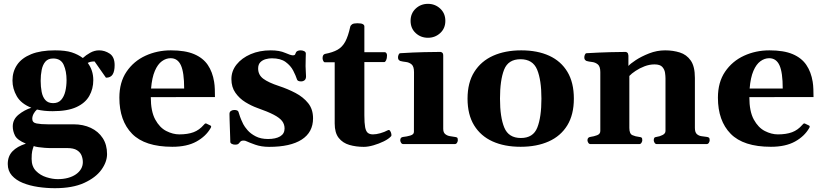

<svg xmlns="http://www.w3.org/2000/svg" viewBox="-20 -761 4350 1014"><path d="M270 232.9Q225.1 232.9 180.9 226.3Q136.7 219.7 100.6 205.1Q64.5 190.4 42.7 165.8Q21 141.1 21 105Q21 64 45.9 38.1Q70.8 12.2 116.7 -2.4Q70.8 -21.5 59.1 -45.2Q47.4 -68.8 47.4 -93.3Q47.4 -130.4 77.9 -155.3Q108.4 -180.2 145.5 -191.9Q91.3 -213.4 68.6 -252.9Q45.9 -292.5 45.9 -335.9Q45.9 -382.8 70.3 -418.7Q94.7 -454.6 144.8 -474.9Q194.8 -495.1 270.5 -495.1Q325.7 -495.1 358.9 -484.4Q392.1 -473.6 417.5 -454.6Q433.6 -469.7 456.3 -482.4Q479 -495.1 503.4 -495.1Q533.2 -495.1 559.3 -477.8Q585.4 -460.4 585.4 -417Q585.4 -384.3 574.7 -367.4Q564 -350.6 539.6 -350.6L479.5 -436.5Q467.3 -436.5 458.7 -434.6Q450.2 -432.6 443.4 -428.7Q472.7 -389.6 472.7 -337.9Q472.7 -291.5 451.4 -254.2Q430.2 -216.8 383.3 -195.3Q336.4 -173.8 258.3 -173.8Q233.9 -173.8 213.9 -176Q193.8 -178.2 175.3 -182.6Q164.6 -173.3 157.5 -160.2Q150.4 -147 150.4 -133.3Q150.4 -113.3 173.3 -108.9Q196.3 -104.5 232.4 -104.5H368.2Q419.4 -104.5 459.5 -85.7Q499.5 -66.9 522.5 -31.7Q545.4 3.4 545.4 52.7Q545.4 94.2 515.4 135.7Q485.4 177.2 424.3 205.1Q363.3 232.9 270 232.9ZM284.7 185.1Q314.5 185.1 338.9 178.5Q363.3 171.9 380.9 159.7Q398.4 147.5 408 131.1Q417.5 114.7 417.5 95.2Q417.5 77.6 410.9 60.5Q404.3 43.5 386.5 32.2Q368.7 21 335.4 21H241.2Q233.9 21 216.8 19.8Q199.7 18.6 182.6 16.1Q165.5 13.7 158.2 10.3Q153.3 22.9 150.1 36.9Q147 50.8 147 78.1Q147 118.2 169.9 141.6Q192.9 165 225.1 175Q257.3 185.1 284.7 185.1ZM260.7 -216.3Q287.6 -216.3 303 -233.6Q318.4 -251 325 -278.8Q331.5 -306.6 331.5 -337.9Q331.5 -384.8 316.4 -418.5Q301.3 -452.1 260.7 -452.1Q233.9 -452.1 219.7 -435.5Q205.6 -418.9 200.2 -392.1Q194.8 -365.2 194.8 -334Q194.8 -302.7 200 -275.9Q205.1 -249 219.5 -232.7Q233.9 -216.3 260.7 -216.3Z M890.1 14.2Q745.1 14.2 677.7 -54.4Q610.4 -123 610.4 -245.1Q610.4 -326.7 648.2 -382.3Q686 -438 748 -466.6Q810.1 -495.1 882.3 -495.1Q958 -495.1 1005.1 -475.1Q1052.2 -455.1 1077.4 -418Q1102.5 -380.9 1110.8 -329.1Q1113.8 -311.5 1114.5 -290Q1115.2 -268.6 1115.2 -248.5L776.4 -248Q776.4 -172.9 799.8 -129.9Q823.2 -86.9 858.2 -69.1Q893.1 -51.3 927.2 -51.3Q971.2 -51.3 1002 -62.7Q1032.7 -74.2 1056.2 -101.6Q1058.6 -104 1061.3 -106.9Q1064 -109.9 1068.8 -108.9L1090.3 -98.6Q1095.2 -96.7 1095.2 -92.8Q1095.2 -90.8 1094.5 -88.9Q1093.8 -86.9 1092.3 -84.5Q1067.4 -41 1017.3 -13.4Q967.3 14.2 890.1 14.2ZM777.8 -293.5H952.6Q952.6 -378.4 935.5 -416Q918.5 -453.6 880.9 -453.6Q856.9 -453.6 835 -437.7Q813 -421.9 797.9 -386.7Q782.7 -351.6 777.8 -293.5Z M1401.4 14.6Q1360.4 14.6 1328.1 3.2Q1295.9 -8.3 1282.7 -14.6Q1274.9 -18.6 1267.6 -18.6Q1254.4 -18.6 1249.8 -13.2Q1245.1 -7.8 1240.2 -2.4Q1235.4 2.9 1221.2 2.9Q1211.9 2.9 1204.1 -1.2Q1196.3 -5.4 1196.3 -11.7Q1196.3 -17.6 1195.6 -37.1Q1194.8 -56.6 1194.1 -81.1Q1193.4 -105.5 1192.6 -127.2Q1191.9 -148.9 1191.9 -159.2Q1191.9 -170.4 1200 -175.3Q1208 -180.2 1217.3 -180.2Q1236.8 -180.2 1239.7 -169.4Q1242.7 -158.7 1247.8 -144.3Q1252.9 -129.9 1264.6 -105.5Q1271.5 -91.8 1287.6 -73.2Q1303.7 -54.7 1330.6 -40.8Q1357.4 -26.9 1395.5 -26.9Q1436 -26.9 1459.5 -40.8Q1482.9 -54.7 1482.9 -82.5Q1482.9 -104.5 1470 -121.6Q1457 -138.7 1425.8 -155Q1394.5 -171.4 1338.9 -190.9Q1307.6 -202.1 1276.1 -221.4Q1244.6 -240.7 1223.4 -270.8Q1202.1 -300.8 1202.1 -343.3Q1202.1 -386.2 1229.5 -420.4Q1256.8 -454.6 1303.7 -474.9Q1350.6 -495.1 1409.7 -495.1Q1456.1 -495.1 1485.8 -481.9Q1515.6 -468.8 1526.4 -468.8Q1537.1 -468.8 1538.8 -474.1Q1540.5 -479.5 1543.5 -484.9Q1546.4 -490.2 1553.2 -492.7Q1560.1 -495.1 1567.4 -495.1Q1578.1 -495.1 1586.7 -490.7Q1595.2 -486.3 1595.2 -478Q1595.2 -473.6 1594.5 -454.1Q1593.8 -434.6 1593.8 -411.6Q1593.8 -397.5 1595 -383.3Q1596.2 -369.1 1596.2 -357.9Q1596.2 -343.3 1588.4 -337.2Q1580.6 -331.1 1570.3 -331.1Q1552.2 -331.1 1548.8 -340.8Q1542 -361.8 1528.6 -387.9Q1515.1 -414.1 1488.5 -433.6Q1461.9 -453.1 1415.5 -453.1Q1399.9 -453.1 1383.1 -448.5Q1366.2 -443.8 1354.7 -432.1Q1343.3 -420.4 1343.3 -399.4Q1343.3 -365.7 1370.1 -345.5Q1397 -325.2 1453.6 -306.6Q1499.5 -291.5 1540.5 -270Q1581.5 -248.5 1607.4 -216.3Q1633.3 -184.1 1633.3 -136.2Q1633.3 -62.5 1573.5 -23.9Q1513.7 14.6 1401.4 14.6Z M1901.4 14.6Q1860.4 14.6 1825.2 4.4Q1790 -5.9 1768.8 -32.7Q1747.6 -59.6 1747.6 -108.9V-432.1H1695.3Q1689.9 -432.6 1686.8 -440.2Q1683.6 -447.8 1683.6 -453.6Q1683.6 -472.2 1695.8 -476.1Q1737.3 -483.9 1762.7 -498.3Q1788.1 -512.7 1803.5 -541.3Q1818.8 -569.8 1829.6 -619.1Q1831.5 -627.4 1839.6 -632.8Q1847.7 -638.2 1867.2 -638.2Q1888.2 -638.2 1896.2 -633.5Q1904.3 -628.9 1904.3 -621.6V-485.4H2012.2Q2018.1 -484.9 2021 -479.7Q2023.9 -474.6 2023.9 -468.8Q2023.9 -452.6 2019.3 -442.9Q2014.6 -433.1 2009.3 -433.1H1904.3V-152.3Q1904.3 -110.8 1908.4 -89.1Q1912.6 -67.4 1922.6 -59.3Q1932.6 -51.3 1949.7 -51.3Q1966.8 -51.3 1988.5 -57.4Q2010.3 -63.5 2028.3 -73.2Q2035.6 -77.1 2040.5 -69.6Q2045.4 -62 2046.9 -52.7Q2048.3 -43.5 2044.9 -41Q2032.7 -27.3 2007.1 -14.6Q1981.4 -2 1952.6 6.3Q1923.8 14.6 1901.4 14.6Z M2110.4 0Q2102.1 0 2097.9 -7.3Q2093.8 -14.6 2093.8 -20Q2093.8 -36.6 2109.9 -37.9Q2127.9 -39.6 2147 -45.2Q2166 -50.8 2166 -64.5L2166.5 -379.9Q2166.5 -410.2 2153.8 -420.9Q2141.1 -431.6 2124 -433.6Q2106.9 -435.5 2093.8 -439Q2088.9 -441.4 2085.4 -445.3Q2082 -449.2 2082 -458.5Q2082 -464.4 2085 -471.9Q2087.9 -479.5 2093.8 -480Q2163.6 -484.4 2219.9 -485.6Q2276.2 -486.8 2306.2 -486.8Q2310.1 -486.8 2315.4 -482.9Q2320.8 -479 2320.8 -467.1V-80.6Q2320.8 -61.8 2330.8 -53.3Q2340.8 -44.8 2354.7 -42.2Q2368.7 -39.6 2380.4 -38.1Q2390.6 -37.1 2394.3 -34.2Q2397.9 -31.2 2397.9 -20Q2397.9 -14.6 2393.8 -7.3Q2389.6 0 2381.3 0ZM2240.2 -561.5Q2202.1 -561.5 2175.3 -586.4Q2148.4 -611.3 2148.4 -650.9Q2148.4 -690.4 2175.3 -715.6Q2202.1 -740.7 2240.2 -740.7Q2277.8 -740.7 2304.9 -715.6Q2332 -690.4 2332 -650.9Q2332 -611.3 2304.9 -586.4Q2277.8 -561.5 2240.2 -561.5Z M2449.2 -240.2Q2449.2 -324.7 2484.9 -381.3Q2520.5 -438 2584.2 -466.6Q2647.9 -495.1 2732.9 -495.1Q2818.4 -495.1 2880.6 -466.6Q2942.9 -438 2976.8 -381.3Q3010.7 -324.7 3010.7 -240.2Q3010.7 -155.8 2976.1 -99.1Q2941.4 -42.5 2878.2 -14.2Q2814.9 14.2 2729.5 14.2Q2644 14.2 2581.3 -14.2Q2518.6 -42.5 2483.9 -99.1Q2449.2 -155.8 2449.2 -240.2ZM2620.6 -240.2Q2620.6 -142.1 2643.3 -87.2Q2666 -32.2 2731 -32.2Q2795.9 -32.2 2817.6 -87.2Q2839.4 -142.1 2839.4 -240.2Q2839.4 -338.4 2816.7 -393.3Q2793.9 -448.2 2729 -448.2Q2664.1 -448.2 2642.3 -393.1Q2620.6 -337.9 2620.6 -240.2Z M3099.1 0Q3090.8 0 3086.7 -7.3Q3082.5 -14.6 3082.5 -20Q3082.5 -36.1 3098.6 -38.1Q3116.7 -40.5 3133.5 -46.9Q3150.4 -53.2 3150.4 -69.3V-379.9Q3150.4 -410.2 3137.2 -420.9Q3124 -431.6 3106.9 -433.6Q3089.8 -435.5 3077.6 -439Q3072.8 -441.4 3069.3 -445.3Q3065.9 -449.2 3065.9 -458.5Q3065.9 -464.4 3068.8 -471.9Q3071.8 -479.5 3077.6 -480Q3145 -483.9 3200.4 -485.4Q3255.9 -486.8 3284.2 -486.8Q3288.1 -486.8 3293 -482.9Q3297.9 -479 3298.8 -467.3V-412.6Q3308.1 -423.8 3337.6 -443.4Q3367.2 -462.9 3408.2 -479Q3449.2 -495.1 3492.7 -495.1Q3534.2 -495.1 3570.1 -483.9Q3606 -472.7 3627.9 -441.5Q3649.9 -410.3 3649.9 -349.6V-85.4Q3649.9 -62 3660.4 -52.7Q3670.9 -43.5 3685.3 -41.7Q3699.7 -40 3711.9 -38.1Q3720.2 -37.1 3724.1 -33.9Q3728 -30.8 3728 -20Q3728 -14.6 3723.9 -7.3Q3719.7 0 3711.4 0H3449.2Q3440.9 0 3436.8 -7.3Q3432.6 -14.6 3432.6 -20Q3432.6 -27.8 3435.3 -32.5Q3438 -37.1 3447.8 -38.1Q3463.4 -40 3479 -47.9Q3494.6 -55.7 3494.6 -69.3V-347.2Q3494.6 -359.4 3492.2 -376.7Q3489.7 -394 3477.8 -407.5Q3465.8 -420.9 3436.5 -420.9Q3410.2 -420.9 3384 -410.9Q3357.9 -400.9 3336.7 -386.7Q3315.4 -372.6 3303.7 -359.9V-85.4Q3303.7 -54.2 3320.1 -47.1Q3336.4 -40 3354.5 -38.1Q3364.7 -37.1 3368.4 -34.2Q3372.1 -31.2 3372.1 -20Q3372.1 -14.6 3367.9 -7.3Q3363.8 0 3355.5 0Z M4051.3 14.2Q3906.2 14.2 3838.9 -54.4Q3771.5 -123 3771.5 -245.1Q3771.5 -326.7 3809.3 -382.3Q3847.2 -438 3909.2 -466.6Q3971.2 -495.1 4043.5 -495.1Q4119.1 -495.1 4166.3 -475.1Q4213.4 -455.1 4238.5 -418Q4263.7 -380.9 4272 -329.1Q4274.9 -311.5 4275.6 -290Q4276.4 -268.6 4276.4 -248.5L3937.5 -248Q3937.5 -172.9 3960.9 -129.9Q3984.4 -86.9 4019.3 -69.1Q4054.2 -51.3 4088.4 -51.3Q4132.3 -51.3 4163.1 -62.7Q4193.8 -74.2 4217.3 -101.6Q4219.7 -104 4222.4 -106.9Q4225.1 -109.9 4230 -108.9L4251.5 -98.6Q4256.3 -96.7 4256.3 -92.8Q4256.3 -90.8 4255.6 -88.9Q4254.9 -86.9 4253.4 -84.5Q4228.5 -41 4178.5 -13.4Q4128.4 14.2 4051.3 14.2ZM3939 -293.5H4113.8Q4113.8 -378.4 4096.7 -416Q4079.6 -453.6 4042 -453.6Q4018.1 -453.6 3996.1 -437.7Q3974.1 -421.9 3959 -386.7Q3943.8 -351.6 3939 -293.5Z"/></svg>

Font: Gelasio
Style: Regular
Weight: 400
Designer: Eben Sorkin
Foundry: Eben Sorkin
Version: Version 1.008